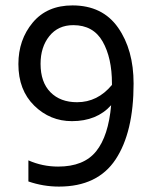

<svg xmlns="http://www.w3.org/2000/svg" viewBox="-20 -682 553 710"><path d="M394 -368V-373Q394 -468 359.5 -528.5Q325 -589 251 -589Q195 -589 162.5 -548.5Q130 -508 130 -446Q130 -378 166.5 -341Q203 -304 265 -304Q341 -304 394 -368ZM85 -11V-89Q137 -66 195 -66Q290 -66 335.5 -122.5Q381 -179 391 -293Q338 -234 246 -234Q165 -234 106.5 -291.5Q48 -349 48 -445Q48 -535 101 -598.5Q154 -662 248 -662Q359 -662 416.5 -580Q474 -498 474 -373Q474 -193 407.5 -92.5Q341 8 198 8Q140 8 85 -11Z"/></svg>

Font: Hind
Style: Regular
Weight: 400
Designer: Manushi Parikh, Satya Rajpurohit
Foundry: Indian Type Foundry
Version: Version 2.000;PS 1.0;hotconv 1.0.79;makeotf.lib2.5.61930